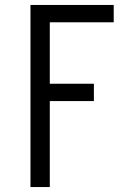

<svg xmlns="http://www.w3.org/2000/svg" viewBox="-20 -540 540 775"><path d="M103 215V-520H439V-450H181V-202H359V-132H181V215Z"/></svg>

Font: Iosevka Slab
Style: Regular
Weight: 400
Monospace: yes
Designer: Belleve Invis
Foundry: Belleve Invis
Version: Version 11.2.4; ttfautohint (v1.8.3)